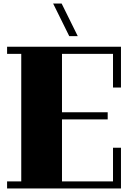

<svg xmlns="http://www.w3.org/2000/svg" viewBox="-20 -1064 763 1084"><path d="M663 0V-230H618V-40H330V-390H588V-430H330V-760H618V-570H663V-800H20V-760H100V-40H20V0ZM419 -860 328 -1044H280L371 -860Z"/></svg>

Font: Kumar One
Style: Regular
Weight: 400
Designer: Parimal Parmar
Foundry: Indian Type Foundry
Version: Version 1.001;PS 1.001;hotconv 1.0.88;makeotf.lib2.5.647800